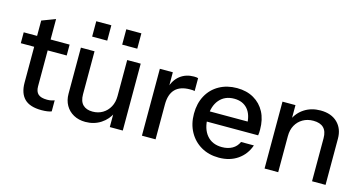

<svg xmlns="http://www.w3.org/2000/svg" viewBox="-77 -1065 2676 1414"><g transform="rotate(15 1261.0 -358.5)"><path d="M290 10Q201 10 159.5 -31.5Q118 -73 118 -154V-627L221 -666V-153Q221 -113 242 -94Q263 -75 310 -75Q328 -75 342 -78Q356 -81 366 -85V-1Q355 4 335 7Q315 10 290 10ZM16 -427V-510H366V-427Z M624 10Q573 10 534 -11.5Q495 -33 473.5 -71Q452 -109 452 -158V-510H556V-182Q556 -129 582 -103Q608 -77 656 -77Q699 -77 732.5 -97Q766 -117 785.5 -152.5Q805 -188 805 -235L818 -113Q793 -57 741.5 -23.5Q690 10 624 10ZM809 0V-120H805V-510H908V0ZM740 -610V-727H855V-610ZM511 -610V-727H626V-610Z M1054 0V-510H1153V-383H1158V0ZM1158 -266 1145 -387Q1163 -452 1207 -486Q1251 -520 1312 -520Q1335 -520 1344 -516V-418Q1339 -420 1330 -420.5Q1321 -421 1308 -421Q1233 -421 1195.5 -382Q1158 -343 1158 -266Z M1642 10Q1565 10 1506.5 -24Q1448 -58 1415 -118Q1382 -178 1382 -256Q1382 -335 1414.5 -394.5Q1447 -454 1506 -487Q1565 -520 1641 -520Q1715 -520 1769.5 -488.5Q1824 -457 1853.5 -401Q1883 -345 1883 -268Q1883 -256 1882.5 -245.5Q1882 -235 1880 -224H1452V-302H1807L1781 -271Q1781 -353 1744 -396Q1707 -439 1641 -439Q1570 -439 1528.5 -390.5Q1487 -342 1487 -256Q1487 -169 1528.5 -120Q1570 -71 1644 -71Q1689 -71 1722 -89.5Q1755 -108 1771 -144H1869Q1844 -72 1784.5 -31Q1725 10 1642 10Z M1989 0V-510H2088V-390H2093V0ZM2351 0V-328Q2351 -381 2324.5 -407Q2298 -433 2246 -433Q2201 -433 2166.5 -413Q2132 -393 2112.5 -358Q2093 -323 2093 -275L2080 -397Q2105 -454 2157 -487Q2209 -520 2278 -520Q2360 -520 2407 -474Q2454 -428 2454 -352V0Z"/></g></svg>

Font: Instrument Sans Medium
Style: Regular
Weight: 500
Designer: Rodrigo Fuenzalida
Foundry: fragTYPE
Version: Version 1.000;gftools[0.9.28]